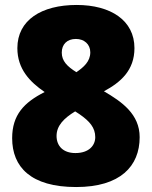

<svg xmlns="http://www.w3.org/2000/svg" viewBox="-20 -744 612 774"><path d="M289 -724C147 -724 50 -663 50 -550C50 -466 100 -414 160 -373C77 -331 29 -281 29 -187C29 -71 104 10 287 10C465 10 543 -74 543 -191C543 -284 471 -334 399 -376C466 -412 522 -460 522 -550C522 -662 426 -724 289 -724ZM286 -587C319 -587 344 -566 344 -533C344 -496 317 -473 288 -453C251 -476 229 -498 229 -532C229 -565 250 -587 286 -587ZM208 -196C208 -237 237 -267 283 -295L300 -284C342 -255 364 -229 364 -191C364 -158 339 -127 284 -127C234 -127 208 -156 208 -196Z"/></svg>

Font: Noto Sans Sinhala UI Black
Style: Regular
Weight: 900
Designer: Jelle Bosma - Monotype Design Team
Foundry: Monotype Imaging Inc.
Version: Version 2.006